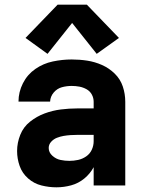

<svg xmlns="http://www.w3.org/2000/svg" viewBox="-20 -792 616 820"><path d="M221 8Q253 8 284 -0.5Q315 -9 340 -29.5Q365 -50 380 -78V0H515V-357Q515 -391 504.5 -422.5Q494 -454 470 -477.5Q446 -501 415.5 -514.5Q385 -528 352.5 -533Q320 -538 286 -538Q246 -538 205.5 -529.5Q165 -521 131 -497.5Q97 -474 78 -436.5Q59 -399 59 -358H194Q195 -380 209.5 -397Q224 -414 244.5 -419.5Q265 -425 286 -425Q303 -425 319 -422Q335 -419 349.5 -411Q364 -403 372 -388.5Q380 -374 380 -357V-329H311Q275 -329 239.5 -324.5Q204 -320 170.5 -307.5Q137 -295 108.5 -272.5Q80 -250 66.5 -216Q53 -182 53 -147Q53 -114 64 -83Q75 -52 100 -30Q125 -8 157 0Q189 8 221 8ZM276 -105Q257 -105 238 -109Q219 -113 203.5 -127Q188 -141 188 -160Q188 -175 198.5 -186.5Q209 -198 223 -203.5Q237 -209 251.5 -211.5Q266 -214 281 -215Q296 -216 311 -216H380V-189Q380 -170 372 -152.5Q364 -135 348 -124Q332 -113 313.5 -109Q295 -105 276 -105ZM183 -562 288 -694 393 -562 488 -630 351 -772H226L89 -630Z"/></svg>

Font: Iosevka Sparkle Extrabold
Style: Regular
Weight: 800
Designer: Belleve Invis
Foundry: Belleve Invis
Version: Version 4.5.0; ttfautohint (v1.8.3)